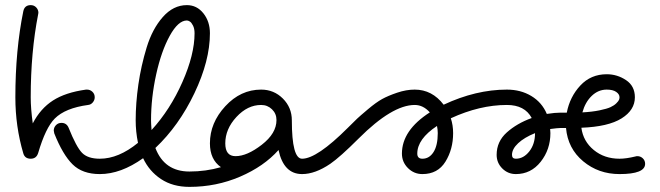

<svg xmlns="http://www.w3.org/2000/svg" viewBox="-20 -680 2580 750"><path d="M100 -660Q113 -660 121.5 -651Q130 -642 130 -630Q130 -629 129.5 -627Q129 -625 129 -624Q100 -476 100 -300Q100 -256 108 -198Q138 -256 187 -287.5Q236 -319 316 -330H320Q332 -330 341 -321.5Q350 -313 350 -300Q350 -289 342.5 -280Q335 -271 324 -270Q235 -258 194 -217Q158 -181 129 -82Q122 -60 100 -60Q77 -60 71 -81Q40 -186 40 -300Q40 -484 71 -636Q76 -660 100 -660ZM190 -170Q190 -182 198.5 -191Q207 -200 220 -200Q240 -200 248 -181Q278 -106 300.5 -83Q323 -60 370 -60Q382 -60 391 -51Q400 -42 400 -30Q400 -18 391 -9Q382 0 370 0Q302 0 263.5 -38Q225 -76 192 -159Q190 -167 190 -170Z M740 -550Q740 -568 734 -580Q728 -592 721.5 -596Q715 -600 710 -600Q676 -600 643 -540Q610 -480 590 -389Q570 -298 570 -210Q570 -198 572 -172Q645 -252 692.5 -359.5Q740 -467 740 -550ZM900 -70Q945 -70 1002.5 -114.5Q1060 -159 1060 -211Q1060 -236 1042.5 -253Q1025 -270 1000 -270Q947 -270 903.5 -223Q860 -176 860 -120Q860 -70 900 -70ZM1068 -94Q1011 -30 918 10Q825 50 720 50Q655 50 609 19.5Q563 -11 539 -62Q452 0 370 0Q358 0 349 -9Q340 -18 340 -30Q340 -42 349 -51Q358 -60 370 -60Q443 -60 519 -122Q510 -166 510 -210Q510 -277 520.5 -350Q531 -423 553 -495Q575 -567 616 -613.5Q657 -660 710 -660Q749 -660 774.5 -628Q800 -596 800 -550Q800 -443 739.5 -316Q679 -189 587 -102Q622 -10 720 -10Q784 -10 843 -27Q800 -57 800 -120Q800 -200 860 -265Q920 -330 1000 -330Q1050 -330 1085 -295Q1120 -260 1120 -210Q1120 -60 1160 -60Q1172 -60 1181 -51Q1190 -42 1190 -30Q1190 -18 1181 -9Q1172 0 1160 0Q1088 0 1068 -94Z M1610 -80Q1610 -60 1630 -60Q1657 -60 1673.5 -86Q1690 -112 1690 -160Q1690 -174 1687 -188Q1610 -137 1610 -80ZM1980 -75Q1980 -60 1995 -60Q2025 -60 2047.5 -88.5Q2070 -117 2070 -160Q2028 -143 2004 -120.5Q1980 -98 1980 -75ZM1600 -270Q1512 -270 1381 -139Q1308 -66 1270 -40Q1211 0 1160 0Q1148 0 1139 -9Q1130 -18 1130 -30Q1130 -42 1139 -51Q1148 -60 1160 -60Q1218 -60 1339 -181Q1365 -207 1375 -216.5Q1385 -226 1417 -253Q1449 -280 1472.5 -293Q1496 -306 1531.5 -318Q1567 -330 1600 -330Q1668 -330 1713 -271Q1839 -330 1960 -330Q2014 -330 2055.5 -305Q2097 -280 2116 -235Q2148 -240 2170 -240Q2182 -240 2191 -231Q2200 -222 2200 -210Q2200 -198 2191 -189Q2182 -180 2170 -180Q2159 -180 2129 -176Q2129 -174 2129.5 -168Q2130 -162 2130 -160Q2130 -96 2092 -48Q2054 0 1995 0Q1964 0 1942 -22Q1920 -44 1920 -75Q1920 -127 1959.5 -162.5Q1999 -198 2057 -219Q2030 -270 1960 -270Q1854 -270 1741 -218Q1750 -191 1750 -160Q1750 -97 1720 -48.5Q1690 0 1630 0Q1597 0 1573.5 -23.5Q1550 -47 1550 -80Q1550 -171 1659 -241Q1633 -270 1600 -270Z M2400 -300Q2400 -312 2387 -321Q2374 -330 2350 -330Q2317 -330 2291.5 -305.5Q2266 -281 2255 -241Q2293 -243 2322 -249Q2351 -255 2365 -261.5Q2379 -268 2387.5 -276.5Q2396 -285 2398 -290Q2400 -295 2400 -300ZM2500 -40Q2500 0 2400 0Q2318 0 2258 -50Q2198 -100 2191 -180H2170Q2158 -180 2149 -189Q2140 -198 2140 -210Q2140 -222 2149 -231Q2158 -240 2170 -240H2194Q2206 -302 2247 -346Q2288 -390 2350 -390Q2391 -390 2425.5 -367Q2460 -344 2460 -300Q2460 -250 2408 -217.5Q2356 -185 2251 -181Q2258 -128 2299.5 -94Q2341 -60 2400 -60Q2426 -60 2463 -69Q2465 -70 2470 -70Q2482 -70 2491 -61.5Q2500 -53 2500 -40Z"/></svg>

Font: Pecita
Style: Book
Weight: 400
Width: 7
Version: Version 4.3